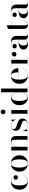

<svg xmlns="http://www.w3.org/2000/svg" viewBox="2298 -3098 810 5447"><g transform="rotate(-90 2703.5 -375.0)"><path d="M276.5 10Q210.5 10 158 -18Q105.5 -46 75.2 -99.5Q45 -153 45 -230Q45 -297 72.2 -351.2Q99.5 -405.5 152 -437.8Q204.5 -470 281 -470Q334 -470 373 -452Q412 -434 433 -403.5Q454 -373 454 -335.5Q454 -306 436.5 -289.2Q419 -272.5 393 -272.5Q379 -272.5 364 -279Q349 -285.5 339 -299Q329 -312.5 329 -334.5Q329 -363.5 348.2 -379Q367.5 -394.5 393 -394.5Q417.5 -394.5 435.2 -379.5Q453 -364.5 453 -335.5H450.5Q450.5 -366.5 437 -390.5Q423.5 -414.5 401 -431Q378.5 -447.5 351.5 -456Q324.5 -464.5 296.5 -464.5Q254.5 -464.5 228.5 -441.5Q202.5 -418.5 189 -382.5Q175.5 -346.5 170.8 -306Q166 -265.5 166 -230Q166 -187 171.2 -145.5Q176.5 -104 189.8 -70.8Q203 -37.5 227.8 -17.5Q252.5 2.5 291 2.5Q335 2.5 367.8 -16Q400.5 -34.5 422.8 -67.2Q445 -100 458 -142H462Q442.5 -76.5 398.8 -33.2Q355 10 276.5 10Z M789.5 10Q717.5 10 665.2 -23Q613 -56 584.5 -110.5Q556 -165 556 -230Q556 -295 584.5 -349.5Q613 -404 665.2 -437Q717.5 -470 789.5 -470Q861.5 -470 913.8 -437Q966 -404 994.2 -349.5Q1022.5 -295 1022.5 -230Q1022.5 -165 994.2 -110.5Q966 -56 913.8 -23Q861.5 10 789.5 10ZM789.5 6.5Q826.5 6.5 849.5 -15.8Q872.5 -38 884.5 -73.8Q896.5 -109.5 900.8 -151Q905 -192.5 905 -230Q905 -268 900.8 -309.2Q896.5 -350.5 884.5 -386.2Q872.5 -422 849.5 -444.2Q826.5 -466.5 789.5 -466.5Q752 -466.5 729.2 -444.2Q706.5 -422 694.5 -386.2Q682.5 -350.5 678 -309.2Q673.5 -268 673.5 -230Q673.5 -192.5 678 -151Q682.5 -109.5 694.5 -73.8Q706.5 -38 729.2 -15.8Q752 6.5 789.5 6.5Z M1261.5 -460V-3.5H1319V0H1096V-3.5H1158V-456.5H1096V-460ZM1567 -319V-3.5H1628.5V0H1405.5V-3.5H1462.5V-310.5Q1462.5 -352.5 1459 -385.8Q1455.5 -419 1443.5 -438.5Q1431.5 -458 1405.5 -458Q1357.5 -458 1328.8 -434.2Q1300 -410.5 1285.5 -373.8Q1271 -337 1266.2 -296.8Q1261.5 -256.5 1261.5 -223L1258.5 -219Q1258.5 -254.5 1263.2 -297.8Q1268 -341 1283.8 -380.2Q1299.5 -419.5 1333.2 -444.8Q1367 -470 1425 -470Q1482.5 -470 1513.2 -450.5Q1544 -431 1555.5 -396.8Q1567 -362.5 1567 -319Z M1706.5 10V-134.5H1710.5Q1715 -95 1740.2 -63.2Q1765.5 -31.5 1803.8 -13Q1842 5.5 1886 5.5Q1916.5 5.5 1943.5 -3.5Q1970.5 -12.5 1987.5 -32.2Q2004.5 -52 2004.5 -84Q2004.5 -115 1983.8 -132.5Q1963 -150 1930.5 -161.2Q1898 -172.5 1861.2 -183.5Q1824.5 -194.5 1792 -211.5Q1759.5 -228.5 1738.8 -257Q1718 -285.5 1718 -332.5Q1718 -366.5 1734.2 -397.8Q1750.5 -429 1782.5 -449Q1814.5 -469 1862 -469Q1898 -469 1927.5 -457.2Q1957 -445.5 1978.5 -426.5L2027.5 -470H2031V-330H2027Q2023.5 -363 2001.8 -394Q1980 -425 1944.5 -445.2Q1909 -465.5 1863 -465.5Q1834.5 -465.5 1812.2 -456.8Q1790 -448 1777 -431.8Q1764 -415.5 1764 -392.5Q1764 -363.5 1785.8 -346Q1807.5 -328.5 1841.8 -316.2Q1876 -304 1914.2 -292Q1952.5 -280 1986.8 -262.2Q2021 -244.5 2042.5 -216.2Q2064 -188 2064 -143Q2064 -96.5 2040.8 -62.2Q2017.5 -28 1978 -9Q1938.5 10 1891 10Q1853 10 1819.5 -2.5Q1786 -15 1761 -37L1710 10Z M2252 -626Q2224.5 -626 2204.8 -645.8Q2185 -665.5 2185 -693Q2185 -721 2204.8 -740.5Q2224.5 -760 2252 -760Q2280 -760 2299.5 -740.5Q2319 -721 2319 -693Q2319 -665 2299.5 -645.5Q2280 -626 2252 -626ZM2303.5 -460V-3.5H2365.5V0H2138V-3.5H2199.5V-456.5H2138V-460Z M2653.5 9Q2599.5 9 2551 -19.5Q2502.5 -48 2472.2 -101.5Q2442 -155 2442 -230Q2442 -305 2472.2 -358.8Q2502.5 -412.5 2551 -441.2Q2599.5 -470 2653.5 -470Q2720.5 -470 2760.8 -420.5Q2801 -371 2809.5 -281V-746.5H2748V-750H2914V-3.5H2976V0H2809.5V-178.5Q2801 -88.5 2761 -39.8Q2721 9 2653.5 9ZM2673 -1Q2710 -1 2741.2 -26.5Q2772.5 -52 2791 -102.8Q2809.5 -153.5 2809.5 -230Q2809.5 -306 2791 -357Q2772.5 -408 2741.2 -433.8Q2710 -459.5 2673 -459.5Q2635 -459.5 2610.5 -430.8Q2586 -402 2574.2 -350Q2562.5 -298 2562.5 -230Q2562.5 -161.5 2574.2 -110Q2586 -58.5 2610.5 -29.8Q2635 -1 2673 -1Z M3285 10Q3218.5 10 3165 -18.5Q3111.5 -47 3080.2 -100.8Q3049 -154.5 3049 -230Q3049 -305.5 3079.5 -359.2Q3110 -413 3162.5 -441.5Q3215 -470 3282 -470Q3356.5 -470 3402.5 -440.2Q3448.5 -410.5 3470 -362.5Q3491.5 -314.5 3491.5 -260H3116V-264H3374Q3374 -294 3371 -328.8Q3368 -363.5 3358.8 -395Q3349.5 -426.5 3331 -446.5Q3312.5 -466.5 3282 -466.5Q3248 -466.5 3226 -446.2Q3204 -426 3191.2 -392.2Q3178.5 -358.5 3173.2 -317.2Q3168 -276 3168 -233Q3168 -188.5 3173.5 -146Q3179 -103.5 3193 -69.8Q3207 -36 3232.2 -15.8Q3257.5 4.5 3296.5 4.5Q3372 4.5 3421.5 -38Q3471 -80.5 3489.5 -142H3493.5Q3474 -77.5 3422.2 -33.8Q3370.5 10 3285 10Z M3725 -221.5Q3725 -269.5 3731 -314Q3737 -358.5 3751.8 -393.8Q3766.5 -429 3792.5 -449.5Q3818.5 -470 3858.5 -470Q3888 -470 3909.2 -457.8Q3930.5 -445.5 3942 -425.5Q3953.5 -405.5 3953.5 -382Q3953.5 -354 3936 -334.2Q3918.5 -314.5 3888.5 -314.5Q3857.5 -314.5 3839.8 -332Q3822 -349.5 3822 -374.5Q3822 -406 3842.2 -423.2Q3862.5 -440.5 3888 -440.5Q3906.5 -440.5 3921.2 -432.5Q3936 -424.5 3944.5 -411.2Q3953 -398 3953 -382H3949.5Q3949.5 -404.5 3938.5 -423.5Q3927.5 -442.5 3907 -454.5Q3886.5 -466.5 3858 -466.5Q3819.5 -466.5 3794 -446Q3768.5 -425.5 3754 -390.5Q3739.5 -355.5 3733.8 -311.8Q3728 -268 3728 -221.5ZM3728 -460V-3.5H3792.5V0H3562.5V-3.5H3624.5V-456.5H3562.5V-460Z M4401.5 10Q4375.5 10 4353.2 3Q4331 -4 4317.2 -22.8Q4303.5 -41.5 4303.5 -76V-304.5Q4303.5 -340.5 4298 -377Q4292.5 -413.5 4273.2 -437.8Q4254 -462 4214 -462Q4187.5 -462 4160.2 -455.2Q4133 -448.5 4109.8 -436.2Q4086.5 -424 4072.5 -406Q4058.5 -388 4058.5 -364.5H4055.5Q4055.5 -391.5 4074 -407.8Q4092.5 -424 4116 -424Q4140.5 -424 4160.2 -409Q4180 -394 4180 -366.5Q4180 -335 4159.8 -320.2Q4139.5 -305.5 4116 -305.5Q4089.5 -305.5 4072 -320.8Q4054.5 -336 4054.5 -364.5Q4054.5 -389.5 4069.5 -408.5Q4084.5 -427.5 4110.5 -440.8Q4136.5 -454 4169 -461Q4201.5 -468 4235.5 -468Q4306.5 -468 4343.5 -444.8Q4380.5 -421.5 4394 -384.2Q4407.5 -347 4407.5 -304.5V-47Q4407.5 -29.5 4415 -16.8Q4422.5 -4 4443 -4Q4459.5 -4 4480.2 -19.5Q4501 -35 4514 -63L4516 -60.5Q4502.5 -29 4471.8 -9.5Q4441 10 4401.5 10ZM4162 10Q4097 10 4058.2 -23.2Q4019.5 -56.5 4019.5 -113.5Q4019.5 -180.5 4076 -216.5Q4132.5 -252.5 4239 -252.5H4350V-249H4248.5Q4206.5 -249 4181.8 -227.8Q4157 -206.5 4146.5 -176.8Q4136 -147 4136 -120.5Q4136 -95.5 4141.8 -70Q4147.5 -44.5 4162 -27.5Q4176.5 -10.5 4201 -10.5Q4229 -10.5 4252.2 -28Q4275.5 -45.5 4289.5 -83Q4303.5 -120.5 4303.5 -180.5H4306.5Q4306.5 -123 4291.5 -80Q4276.5 -37 4244.8 -13.5Q4213 10 4162 10Z M4705 7Q4661.5 7 4640.8 -10.5Q4620 -28 4613.2 -55.5Q4606.5 -83 4606.5 -112.5V-560Q4632 -560 4662 -569Q4692 -578 4710.5 -590V-76.5Q4710.5 -39 4719.5 -25.5Q4728.5 -12 4748.5 -12Q4775.5 -12 4802.2 -38.2Q4829 -64.5 4844.5 -101.5L4847.5 -100.5Q4829.5 -53 4792.2 -23Q4755 7 4705 7ZM4534 -456.5V-460H4817.5V-456.5Z M5292.5 10Q5266.5 10 5244.2 3Q5222 -4 5208.2 -22.8Q5194.5 -41.5 5194.5 -76V-304.5Q5194.5 -340.5 5189 -377Q5183.5 -413.5 5164.2 -437.8Q5145 -462 5105 -462Q5078.5 -462 5051.2 -455.2Q5024 -448.5 5000.8 -436.2Q4977.5 -424 4963.5 -406Q4949.5 -388 4949.5 -364.5H4946.5Q4946.5 -391.5 4965 -407.8Q4983.5 -424 5007 -424Q5031.5 -424 5051.2 -409Q5071 -394 5071 -366.5Q5071 -335 5050.8 -320.2Q5030.5 -305.5 5007 -305.5Q4980.5 -305.5 4963 -320.8Q4945.5 -336 4945.5 -364.5Q4945.5 -389.5 4960.5 -408.5Q4975.5 -427.5 5001.5 -440.8Q5027.5 -454 5060 -461Q5092.5 -468 5126.5 -468Q5197.5 -468 5234.5 -444.8Q5271.5 -421.5 5285 -384.2Q5298.5 -347 5298.5 -304.5V-47Q5298.5 -29.5 5306 -16.8Q5313.5 -4 5334 -4Q5350.5 -4 5371.2 -19.5Q5392 -35 5405 -63L5407 -60.5Q5393.5 -29 5362.8 -9.5Q5332 10 5292.5 10ZM5053 10Q4988 10 4949.2 -23.2Q4910.5 -56.5 4910.5 -113.5Q4910.5 -180.5 4967 -216.5Q5023.5 -252.5 5130 -252.5H5241V-249H5139.5Q5097.5 -249 5072.8 -227.8Q5048 -206.5 5037.5 -176.8Q5027 -147 5027 -120.5Q5027 -95.5 5032.8 -70Q5038.5 -44.5 5053 -27.5Q5067.5 -10.5 5092 -10.5Q5120 -10.5 5143.2 -28Q5166.5 -45.5 5180.5 -83Q5194.5 -120.5 5194.5 -180.5H5197.5Q5197.5 -123 5182.5 -80Q5167.5 -37 5135.8 -13.5Q5104 10 5053 10Z"/></g></svg>

Font: Bodoni Moda 48pt Medium
Style: Regular
Weight: 500
Designer: Owen Earl
Foundry: indestructible type
Version: Version 2.005